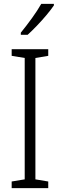

<svg xmlns="http://www.w3.org/2000/svg" viewBox="-20 -967 309 987"><path d="M228 0H40V-34L107 -45V-669L40 -680V-714H228V-680L162 -669V-45L228 -34ZM257 -939Q242 -917 218.5 -889Q195 -861 169 -834Q143 -807 122 -788H87V-799Q117 -836 144.5 -874Q172 -912 192 -947H257Z"/></svg>

Font: Noto Sans Ethiopic Condensed Light
Style: Regular
Weight: 300
Width: 3
Designer: Monotype Design Team
Foundry: Monotype Imaging Inc.
Version: Version 2.102; ttfautohint (v1.8.4.7-5d5b)